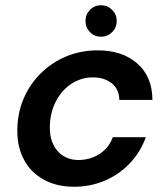

<svg xmlns="http://www.w3.org/2000/svg" viewBox="-20 -700 637 732"><path d="M262 12Q197 12 148 -14.5Q99 -41 72.5 -89Q46 -137 46 -201Q46 -266 69 -321.5Q92 -377 134 -419Q176 -461 231.5 -484.5Q287 -508 353 -508Q447 -508 504 -457.5Q561 -407 561 -319H435Q434 -361 405.5 -383Q377 -405 335 -405Q289 -405 251.5 -380Q214 -355 192 -311.5Q170 -268 170 -213Q170 -184 178 -161.5Q186 -139 200.5 -123Q215 -107 235 -98.5Q255 -90 279 -90Q308 -90 334 -100Q360 -110 380 -129.5Q400 -149 410 -177H536Q516 -121 475.5 -78Q435 -35 380 -11.5Q325 12 262 12ZM365 -560Q340 -560 323 -577.5Q306 -595 306 -620Q306 -645 323 -662.5Q340 -680 365 -680Q390 -680 407.5 -662.5Q425 -645 425 -620Q425 -595 407.5 -577.5Q390 -560 365 -560Z"/></svg>

Font: DM Sans 24pt SemiBold
Style: Italic
Weight: 600
Italic angle: -10°
Designer: Colophon Foundry, Jonny Pinhorn
Foundry: Colophon Foundry
Version: Version 4.004;gftools[0.9.30]